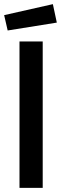

<svg xmlns="http://www.w3.org/2000/svg" viewBox="-30 -906 294 926"><path d="M64 -706H176V0H64ZM-10 -833 225 -886 244 -797 7 -759Z"/></svg>

Font: Lineal Medium
Style: Regular
Weight: 600
Designer: Created by Frank Adebiaye with contributions from Anton Moglia & Ariel Martín Pérez
Created by Frank ADEBIAYE with FontF
Foundry: Velvetyne Type Foundry
Version: Version 2.000